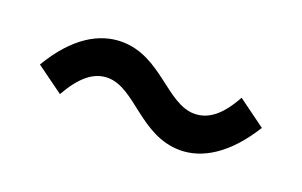

<svg xmlns="http://www.w3.org/2000/svg" viewBox="-39 -577 647 412"><g transform="rotate(20 285.0 -371.0)"><path d="M383 -283C433 -283 486 -314 532 -388L469 -434C444 -388 417 -367 385 -367C322 -367 277 -459 187 -459C136 -459 83 -429 38 -353L100 -308C126 -354 153 -376 185 -376C248 -376 292 -283 383 -283Z"/></g></svg>

Font: Kinto Sans Med
Style: Regular
Weight: 500
Designer: Authors: Ryoko NISHIZUKA  (kana & ideographs); Paul D. Hunt (Latin, Greek & Cyrillic); Wenlong ZHANG  (bopomofo); Sandol
Foundry: Adobe Systems Incorporated, ookami Inc.
Version: Version 0.001